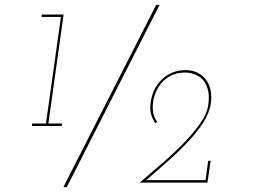

<svg xmlns="http://www.w3.org/2000/svg" viewBox="-20 -755 1109 794"><path d="M113 -244 112 -234H235L237 -244H180L243 -695H153L152 -685H232L170 -244ZM585 -10Q628 -48 672.5 -87Q717 -126 755 -166Q793 -206 819.5 -246.5Q846 -287 852 -328Q856 -358 850.5 -383Q845 -408 832 -426Q818 -444 796.5 -454.5Q775 -465 748 -465Q717 -465 692 -454.5Q667 -444 649 -426Q630 -408 618.5 -384Q607 -360 603 -331Q599 -302 605 -282Q611 -262 623 -245L630 -251Q618 -267 614 -287Q610 -307 613 -331Q615 -350 623.5 -371.5Q632 -393 648 -412Q663 -430 687 -442.5Q711 -455 746 -455Q764 -455 783 -448.5Q802 -442 817 -427Q832 -411 839.5 -385Q847 -359 841 -319Q836 -286 810.5 -248.5Q785 -211 746 -170Q707 -129 658.5 -86.5Q610 -44 558 0H838L851 -90H841L830 -10ZM242 19H256Q353 -171 448 -358Q543 -545 640 -735H626Q529 -545 434 -358Q339 -171 242 19Z"/></svg>

Font: Josefin Slab Thin
Style: Italic
Weight: 100
Italic angle: -12°
Designer: Santiago Orozco
Foundry: Typemade
Version: Version 2.000